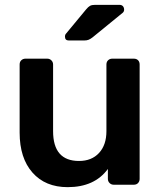

<svg xmlns="http://www.w3.org/2000/svg" viewBox="-20 -762 662 792"><path d="M259 10Q167 10 114 -50Q61 -110 61 -215V-496Q61 -507 68 -513.5Q75 -520 85 -520H175Q185 -520 192 -513Q199 -506 199 -496V-221Q199 -98 306 -98Q358 -98 388.5 -131Q419 -164 419 -221V-496Q419 -507 426 -513.5Q433 -520 443 -520H532Q543 -520 549.5 -513.5Q556 -507 556 -496V-24Q556 -14 549.5 -7Q543 0 532 0H449Q439 0 432 -7Q425 -14 425 -24V-65Q370 10 259 10ZM264 -595Q248 -595 248 -611Q248 -619 253 -624L335 -723Q344 -734 351.5 -738Q359 -742 372 -742H473Q482 -742 487 -736.5Q492 -731 492 -722Q492 -715 487 -710L362 -608Q353 -601 345.5 -598Q338 -595 327 -595Z"/></svg>

Font: Rubik AZ
Style: Regular
Weight: 500
Designer: Hubert and Fischer
Foundry: Hubert & Fischer
Version: Version 2.000